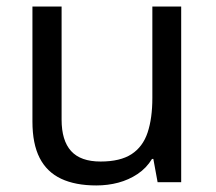

<svg xmlns="http://www.w3.org/2000/svg" viewBox="-20 -556 658 586"><path d="M533 -536V0H461L448 -71H444Q427 -43 400 -25Q373 -7 341 1.5Q309 10 274 10Q210 10 166.5 -10.5Q123 -31 101 -74Q79 -117 79 -185V-536H168V-191Q168 -127 197 -95Q226 -63 287 -63Q347 -63 381.5 -85.5Q416 -108 430.5 -151.5Q445 -195 445 -257V-536Z"/></svg>

Font: Noto Sans Tamil
Style: Regular
Weight: 400
Designer: Jelle Bosma - Monotype Design Team
Foundry: Monotype Imaging Inc.
Version: Version 2.003